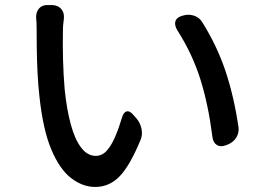

<svg xmlns="http://www.w3.org/2000/svg" viewBox="-20 -726 1040 760"><path d="M187 -706Q210 -705 222.5 -690.5Q235 -676 233 -653Q231 -638 230 -627.5Q229 -617 229 -597Q228 -550 229.5 -490.5Q231 -431 236 -372Q244 -294 260 -234.5Q276 -175 301 -142Q326 -109 359 -109Q384 -109 402.5 -129.5Q421 -150 436 -185Q451 -220 463 -261Q469 -282 481.5 -285Q494 -288 509 -270L522 -255Q536 -238 540.5 -214Q545 -190 535 -169Q493 -68 452.5 -27Q412 14 357 14Q307 14 261.5 -21Q216 -56 183 -134.5Q150 -213 136 -345Q131 -389 128.5 -440Q126 -491 125.5 -537Q125 -583 125 -613Q125 -624 124.5 -636Q124 -648 123 -655Q122 -678 134.5 -692.5Q147 -707 170 -706ZM703 -664Q725 -671 746.5 -664.5Q768 -658 780 -639Q839 -545 872.5 -445Q906 -345 924 -223Q927 -201 915.5 -182Q904 -163 882 -154L874 -151Q853 -143 838.5 -152Q824 -161 821 -183Q805 -310 773.5 -411Q742 -512 682 -606Q670 -626 674 -641Q678 -656 699 -663Z"/></svg>

Font: Chiron GoRound TC M
Style: Regular
Weight: 500
Designer: Ryoko NISHIZUKA 西塚涼子 (kana, bopomofo & ideographs); Paul D. Hunt (Latin, Greek & Cyrillic); Sandoll Communications 산돌커뮤니
Foundry: Adobe
Version: Version 1.000;hotconv 1.1.1;makeotfexe 2.6.0